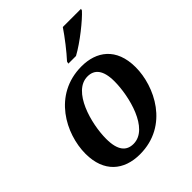

<svg xmlns="http://www.w3.org/2000/svg" viewBox="-215 -893 1030 1030"><g transform="rotate(-45 300.5 -378.0)"><path d="M318 -606H376C443 -642 538 -719 571 -756L574 -766H436C405 -720 357 -658 321 -619ZM246 10C464 10 560 -194 560 -337C560 -485 469 -546 358 -546C142 -546 41 -348 41 -199C41 -59 125 10 246 10ZM261 -54C209 -54 176 -88 176 -177C176 -292 229 -485 342 -485C394 -485 426 -450 426 -364C426 -252 377 -54 261 -54Z"/></g></svg>

Font: Noto Serif SemiBold
Style: Italic
Weight: 600
Italic angle: -12°
Designer: Monotype Design Team
Foundry: Monotype Imaging Inc.
Version: Version 2.014